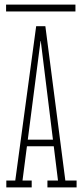

<svg xmlns="http://www.w3.org/2000/svg" viewBox="-20 -816 359 836"><path d="M7.5 0V-30H46.5L137.5 -702H177.5L264.5 -30H313.5V0H186.5V-30H232.5L157.5 -637.5H156.5L78 -30H118V0ZM86.5 -179V-208H223.5V-179ZM6.5 -766V-796H308.5V-766Z"/></svg>

Font: Imbue Thin
Style: Regular
Weight: 100
Designer: Tyler Finck
Foundry: Etcetera Type Company
Version: Version 1.102